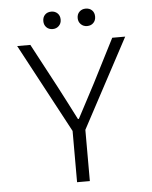

<svg xmlns="http://www.w3.org/2000/svg" viewBox="-56 -853 711 900"><g transform="rotate(-5 300.0 -403.5)"><path d="M219.2 -725.1Q200.7 -725.1 189.5 -736.6Q178.2 -748 178.2 -766.1Q178.2 -784.7 189.5 -795.9Q200.7 -807.1 219.2 -807.1Q236.8 -807.1 248.3 -795.9Q259.8 -784.7 259.8 -766.1Q259.8 -748 248 -736.6Q236.3 -725.1 219.2 -725.1ZM380.9 -725.1Q363.3 -725.1 351.6 -736.8Q339.8 -748.5 339.8 -766.1Q339.8 -784.7 351.6 -795.9Q363.3 -807.1 380.9 -807.1Q399.4 -807.1 410.6 -795.9Q421.9 -784.7 421.9 -766.1Q421.9 -748 410.6 -736.6Q399.4 -725.1 380.9 -725.1ZM270 0V-241.2L45.9 -660.2H107.9L219.2 -451.2Q233.4 -425.3 259.8 -373Q286.1 -320.8 299.8 -294.9H304.2Q317.9 -321.3 345.9 -373.8Q374 -426.3 387.2 -452.1L493.2 -660.2H554.2L330.1 -241.2V0Z"/></g></svg>

Font: Office Code Pro D Light
Style: Regular
Weight: 300
Designer: Nathan Rutzky & Paul D. Hunt
Foundry: Adobe Systems Incorporated
Version: Version 1.004;PS 001.004;hotconv 1.0.70;makeotf.lib2.5.58329